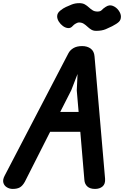

<svg xmlns="http://www.w3.org/2000/svg" viewBox="-41 -1228 806 1248"><path d="M42 0Q20.5 0 3.2 -10.8Q-14 -21.5 -19.2 -40.5Q-24.5 -59.5 -11 -85.5L403 -880.5Q413 -901 435.5 -914.8Q458 -928.5 493 -928.5Q526.5 -928.5 548.8 -911.8Q571 -895 573.5 -861L642 -66Q644.5 -32.5 625.8 -16.2Q607 0 577 0Q544 0 526.8 -15.8Q509.5 -31.5 507.5 -58L481 -371.5H285L120.5 -46.5Q106 -20.5 88.5 -10.2Q71 0 42 0ZM350.5 -500.5H470L458 -640L463 -747L422 -641ZM584 -1027.5Q565 -1027.5 551.8 -1035.8Q538.5 -1044 527.2 -1054.8Q516 -1065.5 503 -1073.8Q490 -1082 471.5 -1082Q464.5 -1082 452 -1075.2Q439.5 -1068.5 431 -1058.5Q418.5 -1044 401.2 -1045.5Q384 -1047 368 -1058.8Q352 -1070.5 341.2 -1087.8Q330.5 -1105 330.5 -1122Q330.5 -1142.5 350 -1158.5Q369.5 -1174.5 387.5 -1182.5Q402.5 -1189.5 424.8 -1198.5Q447 -1207.5 474.5 -1207.5Q496.5 -1207.5 510.8 -1199.2Q525 -1191 536.5 -1180.2Q548 -1169.5 561 -1161.2Q574 -1153 592.5 -1153Q612 -1153 620.2 -1162.5Q628.5 -1172 645.5 -1183Q669 -1199 692 -1190Q715 -1181 730 -1160.2Q745 -1139.5 745 -1120Q745 -1099 732 -1086.2Q719 -1073.5 688 -1057.5Q671.5 -1049 646.2 -1038.2Q621 -1027.5 584 -1027.5Z"/></svg>

Font: Edu VIC WA NT Hand Pre
Style: Regular
Weight: 400
Designer: Tina and Corey Anderson, Eben Sorkin, Mirko Velimirovic
Foundry: Google for Education
Version: Version 1.000